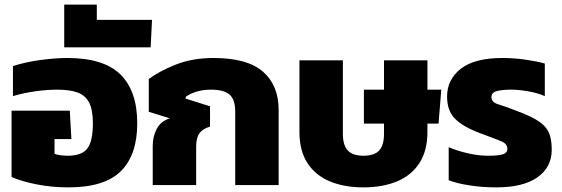

<svg xmlns="http://www.w3.org/2000/svg" viewBox="-20 -801 2433 831"><path d="M275 10Q204 10 138.5 -3Q73 -16 30 -35V-322H282L289 -199H216V-135Q241 -127 273 -127Q335 -127 358.5 -159Q382 -191 382 -267Q382 -325 366 -356.5Q350 -388 316 -400.5Q282 -413 227 -413Q185 -413 134 -406Q83 -399 36 -385V-515Q88 -532 153 -541Q218 -550 272 -550Q429 -550 501.5 -478.5Q574 -407 574 -267Q574 -131 503.5 -60.5Q433 10 275 10Z M258 -596V-781H399V-715H638L632 -596Z M641 0V-170Q641 -209 658 -242.5Q675 -276 715 -289L624 -317V-459Q669 -493 741 -521.5Q813 -550 904 -550Q1050 -550 1118 -491Q1186 -432 1186 -325V0H998V-319Q998 -370 973.5 -391.5Q949 -413 893 -413Q860 -413 831.5 -404.5Q803 -396 784 -382V-374L889 -341V-253Q858 -244 843.5 -224.5Q829 -205 829 -167V0Z M1553 10Q1470 10 1407.5 -16Q1345 -42 1310.5 -95.5Q1276 -149 1276 -230V-540H1464V-222Q1464 -172 1485.5 -149.5Q1507 -127 1553 -127Q1600 -127 1621 -149.5Q1642 -172 1642 -222V-266H1555V-413H1642V-540H1830V-413H1890L1878 -266H1830V-230Q1830 -149 1795.5 -95.5Q1761 -42 1698.5 -16Q1636 10 1553 10Z M2128 10Q2066 10 2010 1Q1954 -8 1922 -21V-164Q1959 -148 2005 -137.5Q2051 -127 2091 -127Q2140 -127 2158 -133.5Q2176 -140 2176 -157Q2176 -179 2147.5 -190.5Q2119 -202 2054 -226Q1985 -252 1950 -286.5Q1915 -321 1915 -383Q1915 -457 1974.5 -503.5Q2034 -550 2155 -550Q2205 -550 2256.5 -542.5Q2308 -535 2338 -526V-385Q2306 -399 2265 -406Q2224 -413 2193 -413Q2155 -413 2131 -407Q2107 -401 2107 -380Q2107 -358 2138 -349Q2169 -340 2224 -318Q2283 -296 2314 -274.5Q2345 -253 2356.5 -225Q2368 -197 2368 -153Q2368 -77 2306 -33.5Q2244 10 2128 10Z"/></svg>

Font: Kanit
Style: Bold
Weight: 700
Designer: Katatrad Team
Foundry: CadsonDemak
Version: Version 2.000; ttfautohint (v1.8.3)